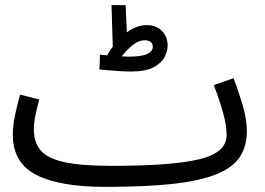

<svg xmlns="http://www.w3.org/2000/svg" viewBox="-20 -708 1033 749"><path d="M390 21Q212 21 121 -26Q30 -73 30 -182Q30 -219 39 -260.5Q48 -302 58 -339L133 -320Q127 -298 119.5 -264.5Q112 -231 112 -205Q112 -153 138.5 -121.5Q165 -90 231 -75.5Q297 -61 416 -61Q649 -61 756.5 -86.5Q864 -112 864 -181Q864 -219 850 -269Q836 -319 814 -376L891 -403Q910 -354 926.5 -298Q943 -242 943 -197Q943 -138 916 -96.5Q889 -55 826 -29Q763 -3 656.5 9Q550 21 390 21ZM490 -429Q472 -429 447.5 -430.5Q423 -432 401 -434Q379 -436 368 -437L370 -495Q376 -494 383 -493.5Q390 -493 398 -492Q408 -510 420 -526L415 -688H470L475 -582Q493 -595 512.5 -602.5Q532 -610 552 -610Q590 -610 612 -587Q634 -564 634 -530Q634 -510 622.5 -486.5Q611 -463 580 -446Q549 -429 490 -429ZM544 -551Q526 -551 509 -540Q492 -529 477.5 -514Q463 -499 455 -488Q471 -487 483 -487Q532 -487 554 -497.5Q576 -508 576 -525Q576 -539 567 -545Q558 -551 544 -551Z"/></svg>

Font: TSCustom
Style: Regular
Weight: 400
Designer: Monotype Design Team
Foundry: Monotype Imaging Inc.
Version: Version 2.004; ttfautohint (v1.8.3) -l 8 -r 50 -G 200 -x 14 